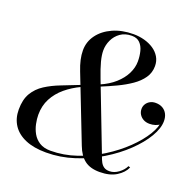

<svg xmlns="http://www.w3.org/2000/svg" viewBox="-133 -899 1063 1047"><g transform="rotate(20 398.0 -375.0)"><path d="M550 10Q495.5 10 463 -14.8Q430.5 -39.5 411 -91L263.5 -469.5Q251 -501 244.8 -529Q238.5 -557 238.5 -583Q238.5 -633 268 -673Q297.5 -713 349.5 -736.5Q401.5 -760 469 -760Q501.5 -760 531.8 -751.8Q562 -743.5 585.8 -727.8Q609.5 -712 623.5 -688.8Q637.5 -665.5 637.5 -635.5Q637.5 -597.5 616.5 -567Q595.5 -536.5 560 -512Q524.5 -487.5 481.2 -467Q438 -446.5 392.5 -428L388 -439Q438 -460.5 472 -491Q506 -521.5 523.5 -557Q541 -592.5 541 -628Q541 -659 534 -686.5Q527 -714 510 -731.2Q493 -748.5 463 -748.5Q424 -748.5 397.2 -729.5Q370.5 -710.5 356.8 -681Q343 -651.5 343 -620Q343 -594 352.2 -558.2Q361.5 -522.5 382 -469.5L534 -74.5Q539.5 -58 547 -43.8Q554.5 -29.5 566.8 -21Q579 -12.5 599 -12.5Q626 -12.5 651.2 -31Q676.5 -49.5 688 -74L699 -70.5Q685 -37.5 647.2 -13.8Q609.5 10 550 10ZM239.5 10Q168 10 119 -11Q70 -32 45 -70.2Q20 -108.5 20 -160Q20 -218 42.2 -255.5Q64.5 -293 103 -317.8Q141.5 -342.5 190.8 -361.5Q240 -380.5 294 -402L299 -392Q250.5 -369.5 212.2 -337.5Q174 -305.5 152 -263.8Q130 -222 130 -169.5Q130 -145.5 135.8 -117.5Q141.5 -89.5 155.5 -64.5Q169.5 -39.5 194.8 -23.5Q220 -7.5 259 -7.5Q335 -7.5 409.2 -32.8Q483.5 -58 549 -99.2Q614.5 -140.5 665 -189.2Q715.5 -238 744.5 -285.8Q773.5 -333.5 773.5 -371H785Q785 -358.5 775 -349.2Q765 -340 749.2 -335Q733.5 -330 716 -330Q696 -330 680.8 -338.2Q665.5 -346.5 656.8 -360.5Q648 -374.5 648 -392Q648 -407.5 655.8 -420.2Q663.5 -433 677.5 -441Q691.5 -449 710 -449Q734 -449 751 -439Q768 -429 777 -411.5Q786 -394 786 -371Q786 -329 756 -278.2Q726 -227.5 673 -176.8Q620 -126 550.5 -83.8Q481 -41.5 401.5 -15.8Q322 10 239.5 10Z"/></g></svg>

Font: Bodoni Moda 18pt
Style: Italic
Weight: 400
Italic angle: -13°
Designer: Owen Earl
Foundry: indestructible type
Version: Version 2.005